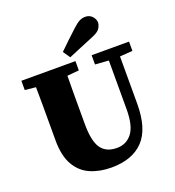

<svg xmlns="http://www.w3.org/2000/svg" viewBox="-158 -1005 1047 1148"><g transform="rotate(-20 366.0 -430.5)"><path d="M472 -593V-652H710V-593L629 -587V-287Q629 -127 558.5 -53.5Q488 20 355 20Q281 20 222 -5.5Q163 -31 129 -90Q95 -149 95 -247V-356Q95 -413 95 -470.5Q95 -528 94 -586L25 -593V-652H369V-593L294 -586Q293 -529 293 -471.5Q293 -414 293 -356V-280Q293 -171 325 -125Q357 -79 426 -79Q486 -79 522 -125.5Q558 -172 558 -277V-587ZM317 -729Q346 -758 376 -786Q406 -814 434 -840Q460 -864 477.5 -872.5Q495 -881 514 -881Q541 -881 558 -862.5Q575 -844 575 -823Q575 -809 564.5 -789.5Q554 -770 516 -754Q473 -736 431.5 -719Q390 -702 348 -684Z"/></g></svg>

Font: Source Serif Pro Black
Style: Regular
Weight: 900
Designer: Frank Grießhammer
Foundry: Adobe Systems Incorporated
Version: Version 3.001;hotconv 1.0.111;makeotfexe 2.5.65597